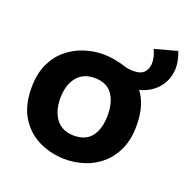

<svg xmlns="http://www.w3.org/2000/svg" viewBox="-119 -780 924 914"><g transform="rotate(20 342.5 -322.5)"><path d="M469 -413 350 -433V-516Q391 -510 413.5 -502Q436 -494 463 -494Q504 -494 520.5 -514.5Q537 -535 535.5 -566Q534 -597 519 -626L633 -657Q653 -606 649 -562Q645 -518 621 -484.5Q597 -451 558 -432Q519 -413 469 -413ZM303 12Q234 12 173 -16Q112 -44 74 -103Q36 -162 36 -254Q36 -324 59 -374Q82 -424 121 -456.5Q160 -489 207.5 -504.5Q255 -520 303 -520Q372 -520 432.5 -492Q493 -464 530.5 -405.5Q568 -347 568 -254Q568 -185 545.5 -135Q523 -85 485 -52Q447 -19 399.5 -3.5Q352 12 303 12ZM303 -108Q364 -108 393 -147.5Q422 -187 422 -254Q422 -320 393.5 -360Q365 -400 303 -400Q245 -400 213.5 -360Q182 -320 182 -254Q182 -187 213.5 -147.5Q245 -108 303 -108Z"/></g></svg>

Font: Inclusive Sans
Style: Regular
Weight: 400
Designer: Olivia King
Foundry: Olivia King
Version: Version 2.004